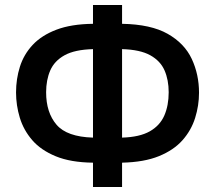

<svg xmlns="http://www.w3.org/2000/svg" viewBox="-20 -740 858 766"><path d="M351 6V-91Q262 -92 202.5 -116.5Q143 -141 108.5 -181Q74 -221 59 -270.5Q44 -320 44 -371Q44 -425 59.5 -474Q75 -523 110.5 -561Q146 -599 205 -621.5Q264 -644 351 -645V-720H467V-645Q582 -643 649 -605Q716 -567 745 -505Q774 -443 774 -370Q774 -319 758.5 -269.5Q743 -220 708 -180.5Q673 -141 614 -117Q555 -93 467 -91V6ZM351 -191V-544Q278 -542 237.5 -519.5Q197 -497 180.5 -459Q164 -421 164 -372Q164 -291 205.5 -242.5Q247 -194 351 -191ZM467 -191Q537 -193 577.5 -216Q618 -239 635.5 -279Q653 -319 653 -372Q653 -421 636.5 -459Q620 -497 579.5 -519.5Q539 -542 467 -544Z"/></svg>

Font: Noto Sans SemiCondensed SemiBold
Style: Regular
Weight: 600
Width: 4
Designer: Monotype Design Team
Foundry: Monotype Imaging Inc.
Version: Version 2.013; ttfautohint (v1.8.4.7-5d5b)